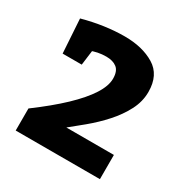

<svg xmlns="http://www.w3.org/2000/svg" viewBox="-112 -873 592 618"><g transform="rotate(30 184.0 -564.0)"><path d="M27 -345V-427Q89 -473 130.5 -512.5Q172 -552 193.5 -585.5Q215 -619 215 -646Q215 -674 200.5 -685.5Q186 -697 161 -697Q129 -697 101 -685L114 -705L105 -635H34L26 -761Q66 -772 105 -777.5Q144 -783 180 -783Q246 -783 290.5 -756Q335 -729 335 -666Q335 -630 317.5 -596.5Q300 -563 273 -533Q246 -503 213.5 -476Q181 -449 151 -425L149 -435H340V-345Z"/></g></svg>

Font: Bitter Thin
Style: Bold
Weight: 700
Version: Version 3.021